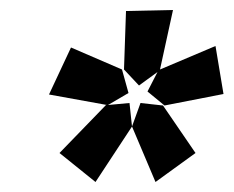

<svg xmlns="http://www.w3.org/2000/svg" viewBox="-20 -780 467 384"><path d="M275 -597 295 -636 258 -609 228 -641 232 -758 326 -760 300 -641 411 -688 427 -592 309 -569ZM237 -594 196 -570 239 -574 244 -527 171 -416 99 -474 192 -570H194L78 -591L122 -685L224 -641ZM244 -527 261 -574 306 -569 371 -474 291 -416Z"/></svg>

Font: Bitter Pro ExtraBold
Style: Italic
Weight: 800
Italic angle: -9°
Designer: Sol Matas, and Bitter project Authors
Foundry: Sol Matas
Version: Version 1.010